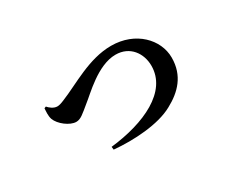

<svg xmlns="http://www.w3.org/2000/svg" viewBox="-74 -713 1148 949"><g transform="rotate(-30 500.0 -238.5)"><path d="M173 -367 163 -363C162 -345 159 -322 166 -301C179 -265 230 -226 266 -226C292 -226 310 -244 353 -279C394 -310 496 -417 599 -417C681 -417 726 -352 726 -281C726 -133 552 -54 355 -32L357 -15C467 -5 610 -13 696 -61C772 -102 833 -162 833 -266C833 -369 741 -466 602 -466C474 -466 360 -389 263 -350C244 -342 233 -339 223 -339C202 -339 182 -356 173 -367Z"/></g></svg>

Font: Noto Serif CJK HK
Style: Bold
Weight: 700
Designer: Ryoko NISHIZUKA 西塚涼子 (kana & ideographs); Frank Grießhammer (Latin, Greek & Cyrillic); Wenlong ZHANG 张文龙 (bopomofo); San
Foundry: Adobe
Version: Version 2.001;hotconv 1.1.0;makeotfexe 2.6.0